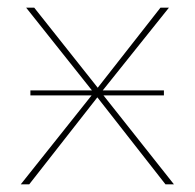

<svg xmlns="http://www.w3.org/2000/svg" viewBox="-20 -479 506 499"><path d="M432 0H410L233 -226L56 0H34L218 -231H59V-244H219L48 -459H69L234 -251L397 -459H419L247 -244H406V-231H249Z"/></svg>

Font: Ysabeau SC Thin
Style: Regular
Weight: 200
Designer: Christian Thalmann (Catharsis Fonts)
Version: Version 0.003